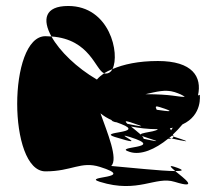

<svg xmlns="http://www.w3.org/2000/svg" viewBox="-20 -724 726 642"><path d="M132 -151C221 -151 250 -186 314 -166C442 -126 250 -136 314 -116C442 -76 500 -136 564 -116C648 -90 595 -128 566 -152C520 -152 413 -164 352 -169C376 -193 339 -280 316 -345C327 -336 340 -328 356 -321C351 -322 352 -320 364 -316C366 -316 369 -315 370 -315C375 -313 380 -311 386 -309C468 -277 304 -285 364 -266C492 -226 350 -286 414 -266C542 -226 350 -236 414 -216C451 -204 499 -225 542 -260C547 -260 551 -260 554 -261C551 -262 549 -262 546 -263C549 -266 553 -268 556 -271C557 -270 558 -269 560 -268C560 -270 559 -272 558 -274C569 -284 580 -296 590 -308C658 -339 648 -407 648 -407C645 -406 644 -405 642 -405C656 -467 624 -520 508 -520C443 -520 393 -509 356 -493C351 -483 343 -478 334 -478C332 -478 330 -478 328 -479C318 -472 311 -466 304 -458C237 -497 179 -553 152 -602C146 -602 138 -603 132 -603C6 -603 6 -151 132 -151ZM152 -602C281 -593 299 -490 328 -479C336 -484 346 -489 356 -493C382 -544 347 -704 208 -704C129 -704 121 -658 152 -602ZM406 -310C398 -318 397 -321 414 -316C482 -294 446 -302 406 -310ZM418 -301C444 -296 474 -292 508 -292C498 -280 419 -281 464 -266C531 -245 498 -252 460 -260C462 -267 436 -286 418 -301ZM466 -409C503 -417 532 -426 564 -416C579 -411 591 -406 598 -400C571 -400 556 -409 466 -409ZM504 -357C499 -367 499 -371 514 -366C571 -348 545 -351 504 -357ZM548 -295C552 -296 555 -296 558 -297C556 -294 553 -291 552 -288C551 -290 550 -292 548 -295ZM554 -261C595 -252 634 -244 564 -266C562 -267 561 -267 560 -268C560 -265 558 -262 554 -261ZM564 -166C542 -173 551 -165 566 -152C592 -152 598 -155 564 -166Z"/></svg>

Font: Digital Distortion
Style: Regular
Weight: 400
Version: Version 1